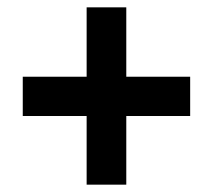

<svg xmlns="http://www.w3.org/2000/svg" viewBox="-20 -615 581 523"><path d="M324 -406V-595H216V-406H42V-299H216V-112H324V-299H498V-406Z"/></svg>

Font: Noto Sans Georgian SemiCondensed Bold
Style: Regular
Weight: 700
Width: 4
Designer: Monotype Design Team, Akaki Razmadze
Foundry: Google LLC
Version: Version 2.005